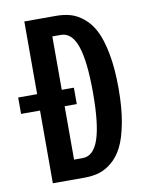

<svg xmlns="http://www.w3.org/2000/svg" viewBox="-106 -759 637 818"><g transform="rotate(-10 212.0 -350.0)"><path d="M56 0V-314.5H-26V-385.5H56V-700H193Q227 -700 254.8 -692.2Q282.5 -684.5 310.8 -661.8Q339 -639 358.2 -601.5Q377.5 -564 389.8 -499.8Q402 -435.5 402 -350Q402 -264.5 389.8 -200.2Q377.5 -136 358.2 -98.5Q339 -61 310.8 -38.2Q282.5 -15.5 254.8 -7.8Q227 0 193 0ZM162.5 -83.5H199.5Q247 -83.5 269.2 -148.8Q291.5 -214 291.5 -350Q291.5 -486 269.2 -551.2Q247 -616.5 199.5 -616.5H162.5V-385.5H215V-314.5H162.5Z"/></g></svg>

Font: League Mono Condensed Medium
Style: Regular
Weight: 500
Width: 1
Designer: Tyler Finck
Foundry: The League of Moveable Type / Tyler Finck
Version: Version 2.210